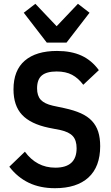

<svg xmlns="http://www.w3.org/2000/svg" viewBox="-20 -978 586 1010"><path d="M269 12Q191 12 131.5 -16.5Q72 -45 29 -101L111 -180Q141 -139 181 -117.5Q221 -96 271 -96Q383 -96 383 -198Q383 -240 363 -262Q343 -284 297 -294L236 -306Q141 -326 96 -374Q51 -422 51 -508Q51 -608 110.5 -659Q170 -710 280 -710Q355 -710 408.5 -685.5Q462 -661 500 -609L418 -532Q392 -567 359 -584.5Q326 -602 278 -602Q225 -602 200 -581Q175 -560 175 -513Q175 -474 194.5 -453Q214 -432 258 -422L319 -409Q370 -398 405.5 -382Q441 -366 463.5 -342Q486 -318 496.5 -285.5Q507 -253 507 -209Q507 -101 445.5 -44.5Q384 12 269 12ZM226 -754 105 -911 166 -958 278 -840 390 -958 451 -911 330 -754Z"/></svg>

Font: IBM Plex Sans Cond SmBld
Style: Regular
Weight: 600
Width: 3
Designer: Mike Abbink, Paul van der Laan, Pieter van Rosmalen
Foundry: Bold Monday
Version: Version 1.3